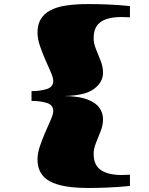

<svg xmlns="http://www.w3.org/2000/svg" viewBox="-20 -785 729 940"><path d="M414.1 135.3Q349.6 135.3 302.5 127.4Q255.4 119.6 224.6 103Q163.6 69.8 163.6 -3.9Q163.6 -34.2 175.3 -69.1Q187 -104 202.1 -138.2Q216.3 -170.9 228.5 -198.5Q240.7 -226.1 240.7 -241.2Q240.7 -271.5 208.7 -281.2Q176.8 -291 134.3 -291V-338.9Q176.8 -338.9 208.7 -348.9Q240.7 -358.9 240.7 -388.7Q240.7 -404.3 228.5 -431.9Q216.3 -459.5 202.1 -492.2Q187 -526.4 175.3 -561Q163.6 -595.7 163.6 -626Q163.6 -700.2 224.6 -733.4Q255.4 -750.5 302.5 -757.8Q349.6 -765.1 414.1 -765.1Q456.5 -765.1 505.9 -763.2Q555.2 -761.2 616.2 -755.4V-700.2Q595.7 -701.7 578.6 -701.7Q537.6 -701.7 510.5 -694.3Q483.4 -687 467.3 -672.9Q451.2 -659.2 444.8 -639.9Q438.5 -620.6 438.5 -597.2Q438.5 -572.3 450 -544.2Q461.4 -516.1 472.9 -487.1Q484.4 -458 484.4 -428.7Q484.4 -382.8 440.4 -349.9Q396.5 -316.9 294.4 -314.9Q365.7 -314 407.2 -298.3Q448.7 -282.7 466.6 -257.3Q484.4 -231.9 484.4 -201.2Q484.4 -172.4 472.9 -143.1Q461.4 -113.8 450 -85.7Q438.5 -57.6 438.5 -32.7Q438.5 -9.3 444.8 9.5Q451.2 28.3 467.3 42.5Q483.4 56.2 510.5 64Q537.6 71.8 578.6 71.8Q595.7 71.8 616.2 70.3V125.5Q555.2 131.3 505.9 133.3Q456.5 135.3 414.1 135.3Z"/></svg>

Font: Asset
Style: Regular
Weight: 400
Version: Version 1.003; ttfautohint (v1.8.4.7-5d5b)